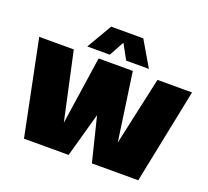

<svg xmlns="http://www.w3.org/2000/svg" viewBox="-124 -885 1128 1039"><g transform="rotate(20 440.0 -365.5)"><path d="M595 -154 681 -546H880L769 0H502L439 -255L368 0H111L0 -546H199L284 -155L342 -546H539ZM532 -731 617 -586H486L439 -672L392 -586H262L347 -731Z"/></g></svg>

Font: Mantou Sans
Style: Regular
Weight: 400
Designer: Mant0u / artakana
Foundry: Mant0u / artakana
Version: Version 1.001;October 22, 2023;FontCreator 14.0.0.2901 64-bi